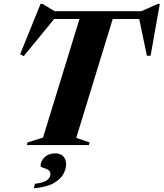

<svg xmlns="http://www.w3.org/2000/svg" viewBox="-20 -764 862 1011"><path d="M756 -664H202.5L273.5 -674L105 -468.5L86 -478L193.5 -743.5H204.5L288.5 -692L229 -705H762.5L695.5 -692L810.5 -743.5H821.5L773 -470.5H753.5L711 -674ZM404 -682H579L381.5 -38L451.5 -14L448 0H121L125 -14L206.5 -39.5ZM193.5 110.5Q193.5 84 214.8 63.8Q236 43.5 270.5 43.5Q297.5 43.5 312.8 58.8Q328 74 328 102.5Q328 126.5 313.2 153.2Q298.5 180 261.8 200.8Q225 221.5 158 227.5L164 203.5Q194 200.5 211.8 193Q229.5 185.5 237.5 175.2Q245.5 165 245.5 153Q245.5 137 232.8 130Q220 123 206.8 119.2Q193.5 115.5 193.5 110.5Z"/></svg>

Font: Newsreader 60pt
Style: Bold Italic
Weight: 700
Italic angle: -17°
Designer: Hugues Gentile
Foundry: Production Type
Version: Version 1.003